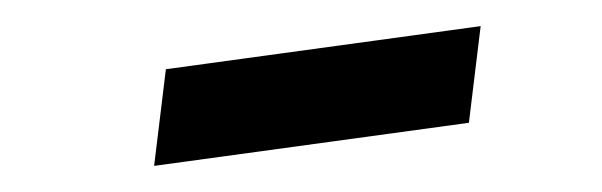

<svg xmlns="http://www.w3.org/2000/svg" viewBox="-20 -333 461 147"><path d="M98 -206 339 -239 348 -313 107 -280Z"/></svg>

Font: TPK Tissa Web
Style: Italic
Weight: 400
Italic angle: -7°
Designer: Jacques Le Bailly, Suppakit Chalermlarp | Katatrad Co.,Ltd.
Foundry: Jacques Le Bailly, Cadson Demak Co.,Ltd.
Version: Version 5.000;Glyphs 3.1.2 (3151)